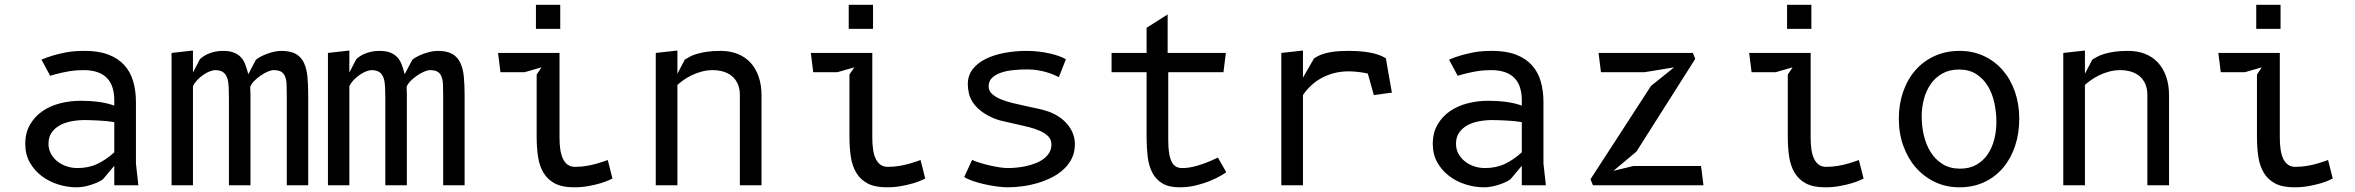

<svg xmlns="http://www.w3.org/2000/svg" viewBox="-20 -770 9790 798"><path d="M555 0H455V-81L408 -25Q399.5 -18.5 386.2 -12.5Q373 -6.5 358 -1.8Q343 3 327.5 5.8Q312 8.5 298 8.5Q260.5 8.5 222.5 -3.2Q184.5 -15 154 -37.8Q123.5 -60.5 104.2 -94.2Q85 -128 85 -172Q85 -218.5 104.8 -252.2Q124.5 -286 156.5 -308Q188.5 -330 229.5 -340.5Q270.5 -351 312.5 -351Q360 -351 395 -345.8Q430 -340.5 455 -331V-352.5Q455 -382 447.8 -405.5Q440.5 -429 425 -445.2Q409.5 -461.5 385.2 -470Q361 -478.5 327.5 -478.5Q296 -478.5 273.2 -474.8Q250.5 -471 231 -466.5Q219.5 -464 209 -461Q198.5 -458 188.5 -455L152.5 -522Q173.5 -531.5 202.5 -540Q226.5 -547 257.2 -552.8Q288 -558.5 332.5 -558.5Q390 -558.5 430.5 -543Q471 -527.5 496.5 -499.5Q522 -471.5 533.5 -432.2Q545 -393 545 -345V-90ZM455 -262.5 425 -266.5Q418 -267 406.5 -268Q395 -269 381.8 -269.5Q368.5 -270 355.2 -270.5Q342 -271 332.5 -271Q304.5 -271 277.5 -266Q250.5 -261 229.2 -249.5Q208 -238 194.8 -219.2Q181.5 -200.5 181.5 -172.5Q181.5 -150 191.5 -131.5Q201.5 -113 218.2 -99.5Q235 -86 256.8 -78.8Q278.5 -71.5 302 -71.5Q348.5 -71.5 385.5 -89.2Q422.5 -107 455 -137Z M782 0H693V-550L782 -560V-468.5Q792.5 -488.5 798.2 -499.8Q804 -511 806.8 -516.2Q809.5 -521.5 810.2 -522.8Q811 -524 811 -524Q815.5 -528.5 823.8 -534.5Q832 -540.5 844 -545.8Q856 -551 871.5 -554.8Q887 -558.5 906.5 -558.5Q934.5 -558.5 952.5 -551.2Q970.5 -544 982 -531.2Q993.5 -518.5 1000 -500.5Q1006.5 -482.5 1012 -461.5L1043.5 -521.5Q1048.5 -526 1059.8 -532.5Q1071 -539 1085.8 -544.8Q1100.5 -550.5 1117 -554.5Q1133.5 -558.5 1149.5 -558.5Q1187.5 -558.5 1209.8 -545.8Q1232 -533 1243.2 -509Q1254.5 -485 1257.8 -451Q1261 -417 1261 -375V0H1172V-370Q1172 -397 1171.2 -417.2Q1170.5 -437.5 1165.2 -451.2Q1160 -465 1148.8 -471.8Q1137.5 -478.5 1117 -478.5Q1107 -478.5 1092.5 -472.2Q1078 -466 1063.8 -456.2Q1049.5 -446.5 1037.2 -434.2Q1025 -422 1020 -409.5Q1020 -406.5 1020.2 -399.8Q1020.5 -393 1020.8 -385.8Q1021 -378.5 1021 -372.2Q1021 -366 1021 -363.5V0H931.5V-360Q931.5 -387 930.5 -409Q929.5 -431 924.2 -446.2Q919 -461.5 907.2 -470Q895.5 -478.5 874 -478.5Q866 -478.5 853.5 -474Q841 -469.5 827.8 -460.8Q814.5 -452 802.2 -439.8Q790 -427.5 782 -412Z M1432 0H1343V-550L1432 -560V-468.5Q1442.5 -488.5 1448.2 -499.8Q1454 -511 1456.8 -516.2Q1459.5 -521.5 1460.2 -522.8Q1461 -524 1461 -524Q1465.5 -528.5 1473.8 -534.5Q1482 -540.5 1494 -545.8Q1506 -551 1521.5 -554.8Q1537 -558.5 1556.5 -558.5Q1584.5 -558.5 1602.5 -551.2Q1620.5 -544 1632 -531.2Q1643.5 -518.5 1650 -500.5Q1656.5 -482.5 1662 -461.5L1693.5 -521.5Q1698.5 -526 1709.8 -532.5Q1721 -539 1735.8 -544.8Q1750.5 -550.5 1767 -554.5Q1783.5 -558.5 1799.5 -558.5Q1837.5 -558.5 1859.8 -545.8Q1882 -533 1893.2 -509Q1904.5 -485 1907.8 -451Q1911 -417 1911 -375V0H1822V-370Q1822 -397 1821.2 -417.2Q1820.5 -437.5 1815.2 -451.2Q1810 -465 1798.8 -471.8Q1787.5 -478.5 1767 -478.5Q1757 -478.5 1742.5 -472.2Q1728 -466 1713.8 -456.2Q1699.5 -446.5 1687.2 -434.2Q1675 -422 1670 -409.5Q1670 -406.5 1670.2 -399.8Q1670.5 -393 1670.8 -385.8Q1671 -378.5 1671 -372.2Q1671 -366 1671 -363.5V0H1581.5V-360Q1581.5 -387 1580.5 -409Q1579.5 -431 1574.2 -446.2Q1569 -461.5 1557.2 -470Q1545.5 -478.5 1524 -478.5Q1516 -478.5 1503.5 -474Q1491 -469.5 1477.8 -460.8Q1464.5 -452 1452.2 -439.8Q1440 -427.5 1432 -412Z M2207.5 -750H2308.5V-650H2207.5ZM2305.5 -196.5Q2305.5 -170.5 2308.8 -148.5Q2312 -126.5 2319.5 -110.5Q2327 -94.5 2339.5 -85.5Q2352 -76.5 2370.5 -76.5Q2395 -76.5 2418.2 -80.5Q2441.5 -84.5 2460 -89.8Q2478.5 -95 2490.8 -99.5Q2503 -104 2506 -105L2525.5 -28Q2522.5 -26.5 2509.5 -20.5Q2496.5 -14.5 2475.5 -8.2Q2454.5 -2 2426.5 3.2Q2398.5 8.5 2365.5 8.5Q2316.5 8.5 2286.2 -7.5Q2256 -23.5 2239 -51.8Q2222 -80 2216.2 -118.5Q2210.5 -157 2210.5 -201.5V-460L2230.5 -490L2160.5 -470H2060L2050 -550H2305.5V-250.5Z M2795.5 0H2705.5V-550L2795.5 -560V-463.5L2826 -522Q2835 -528 2847.2 -534.5Q2859.5 -541 2877 -546.2Q2894.5 -551.5 2918.5 -555Q2942.5 -558.5 2975 -558.5Q3014.5 -558.5 3046.2 -545.8Q3078 -533 3099.8 -509Q3121.5 -485 3133.2 -451Q3145 -417 3145 -375V0H3055V-375Q3055 -402 3046.2 -421.5Q3037.5 -441 3022 -453.8Q3006.5 -466.5 2986 -472.5Q2965.5 -478.5 2942.5 -478.5Q2918.5 -478.5 2896.2 -472.5Q2874 -466.5 2855 -457.2Q2836 -448 2820.8 -437.2Q2805.5 -426.5 2795.5 -417Z M3507.5 -750H3608.5V-650H3507.5ZM3605.5 -196.5Q3605.5 -170.5 3608.8 -148.5Q3612 -126.5 3619.5 -110.5Q3627 -94.5 3639.5 -85.5Q3652 -76.5 3670.5 -76.5Q3695 -76.5 3718.2 -80.5Q3741.5 -84.5 3760 -89.8Q3778.5 -95 3790.8 -99.5Q3803 -104 3806 -105L3825.5 -28Q3822.5 -26.5 3809.5 -20.5Q3796.5 -14.5 3775.5 -8.2Q3754.5 -2 3726.5 3.2Q3698.5 8.5 3665.5 8.5Q3616.5 8.5 3586.2 -7.5Q3556 -23.5 3539 -51.8Q3522 -80 3516.2 -118.5Q3510.5 -157 3510.5 -201.5V-460L3530.5 -490L3460.5 -470H3360L3350 -550H3605.5V-250.5Z M4381 -449.5Q4371.5 -454 4358.2 -459.8Q4345 -465.5 4328.5 -470.2Q4312 -475 4292.2 -478.2Q4272.5 -481.5 4250 -481.5Q4219.5 -481.5 4190.5 -478.5Q4161.5 -475.5 4139 -467.5Q4116.5 -459.5 4102.8 -446Q4089 -432.5 4089 -411Q4089 -393 4102.5 -380.2Q4116 -367.5 4137.8 -358.2Q4159.5 -349 4187 -342.2Q4214.5 -335.5 4242.5 -329.5Q4270.5 -323.5 4296.5 -317.8Q4322.5 -312 4341.5 -305Q4363.5 -296.5 4382.8 -283.5Q4402 -270.5 4416.5 -253.2Q4431 -236 4439.2 -215.2Q4447.5 -194.5 4447.5 -170.5Q4447.5 -138 4435 -112.2Q4422.5 -86.5 4401.2 -66.8Q4380 -47 4352 -32.8Q4324 -18.5 4292.8 -9.2Q4261.5 0 4229.2 4.2Q4197 8.5 4167.5 8.5Q4150.5 8.5 4125.2 5.2Q4100 2 4073.8 -3.8Q4047.5 -9.5 4024 -17.5Q4000.5 -25.5 3987.5 -34.5L4020.5 -105.5Q4032.5 -99.5 4052 -93.5Q4071.5 -87.5 4093 -82.5Q4114.5 -77.5 4134.8 -74.5Q4155 -71.5 4168.5 -71.5Q4184 -71.5 4203.2 -73.2Q4222.5 -75 4242.8 -79.2Q4263 -83.5 4282.2 -90.8Q4301.5 -98 4316.5 -109Q4331.5 -120 4340.8 -135Q4350 -150 4350 -170Q4350 -189.5 4337 -203Q4324 -216.5 4302.5 -226Q4281 -235.5 4254.2 -242.2Q4227.5 -249 4199.5 -255Q4171.5 -261 4145.5 -267.2Q4119.5 -273.5 4100 -283Q4071.5 -296.5 4052.8 -312.2Q4034 -328 4022.8 -345.5Q4011.5 -363 4007 -382Q4002.5 -401 4002.5 -421Q4002.5 -456.5 4022.8 -482.5Q4043 -508.5 4077 -525.2Q4111 -542 4155 -550.2Q4199 -558.5 4247 -558.5Q4273 -558.5 4297.8 -555.5Q4322.5 -552.5 4344.2 -547.5Q4366 -542.5 4383 -536.2Q4400 -530 4410 -523.5Z M4835.5 -188Q4835.5 -155 4839.2 -132.8Q4843 -110.5 4850.2 -96.8Q4857.5 -83 4868.2 -77.2Q4879 -71.5 4893 -71.5Q4916.5 -71.5 4939.5 -77Q4962.5 -82.5 4982.5 -89.8Q5002.5 -97 5018 -104.2Q5033.5 -111.5 5042 -115L5076.5 -54.5Q5072 -50.5 5054.8 -40.2Q5037.5 -30 5011.2 -19Q4985 -8 4952 0.2Q4919 8.5 4883 8.5Q4838 8.5 4810.8 -8Q4783.5 -24.5 4769 -53Q4754.5 -81.5 4750 -119.2Q4745.5 -157 4745.5 -200V-470H4600V-550H4745.5V-654.5L4833 -710V-550H5075L5065 -470H4835.5Z M5395.5 -447.5 5441 -526.5Q5455 -537 5473 -543.5Q5491 -550 5510 -553.2Q5529 -556.5 5548.2 -557.5Q5567.5 -558.5 5585 -558.5Q5622.5 -558.5 5649 -555.2Q5675.5 -552 5693.8 -547Q5712 -542 5723 -536.8Q5734 -531.5 5740 -527.5L5765 -385L5690 -375L5665 -464Q5661 -465.5 5652.5 -467Q5644 -468.5 5633 -470Q5622 -471.5 5609.8 -472.5Q5597.5 -473.5 5586.5 -473.5Q5552.5 -473.5 5523.5 -465.8Q5494.5 -458 5470.5 -444.5Q5446.5 -431 5427.8 -413Q5409 -395 5395.5 -375V0H5305.5V-550L5395.5 -560Z M6405 0H6305V-81L6258 -25Q6249.5 -18.5 6236.2 -12.5Q6223 -6.5 6208 -1.8Q6193 3 6177.5 5.8Q6162 8.5 6148 8.5Q6110.5 8.5 6072.5 -3.2Q6034.5 -15 6004 -37.8Q5973.5 -60.5 5954.2 -94.2Q5935 -128 5935 -172Q5935 -218.5 5954.8 -252.2Q5974.5 -286 6006.5 -308Q6038.5 -330 6079.5 -340.5Q6120.5 -351 6162.5 -351Q6210 -351 6245 -345.8Q6280 -340.5 6305 -331V-352.5Q6305 -382 6297.8 -405.5Q6290.5 -429 6275 -445.2Q6259.5 -461.5 6235.2 -470Q6211 -478.5 6177.5 -478.5Q6146 -478.5 6123.2 -474.8Q6100.5 -471 6081 -466.5Q6069.5 -464 6059 -461Q6048.5 -458 6038.5 -455L6002.5 -522Q6023.5 -531.5 6052.5 -540Q6076.5 -547 6107.2 -552.8Q6138 -558.5 6182.5 -558.5Q6240 -558.5 6280.5 -543Q6321 -527.5 6346.5 -499.5Q6372 -471.5 6383.5 -432.2Q6395 -393 6395 -345V-90ZM6305 -262.5 6275 -266.5Q6268 -267 6256.5 -268Q6245 -269 6231.8 -269.5Q6218.5 -270 6205.2 -270.5Q6192 -271 6182.5 -271Q6154.5 -271 6127.5 -266Q6100.5 -261 6079.2 -249.5Q6058 -238 6044.8 -219.2Q6031.5 -200.5 6031.5 -172.5Q6031.5 -150 6041.5 -131.5Q6051.5 -113 6068.2 -99.5Q6085 -86 6106.8 -78.8Q6128.5 -71.5 6152 -71.5Q6198.5 -71.5 6235.5 -89.2Q6272.5 -107 6305 -137Z M7050 -80 7060 0H6600.5L6590.5 -25L6842 -413L6938 -490L6815.5 -470H6634L6624 -550H7016L7026 -525.5L6781.5 -140L6686 -60L6768.5 -80Z M7407.5 -750H7508.5V-650H7407.5ZM7505.5 -196.5Q7505.5 -170.5 7508.8 -148.5Q7512 -126.5 7519.5 -110.5Q7527 -94.5 7539.5 -85.5Q7552 -76.5 7570.5 -76.5Q7595 -76.5 7618.2 -80.5Q7641.5 -84.5 7660 -89.8Q7678.5 -95 7690.8 -99.5Q7703 -104 7706 -105L7725.5 -28Q7722.5 -26.5 7709.5 -20.5Q7696.5 -14.5 7675.5 -8.2Q7654.5 -2 7626.5 3.2Q7598.5 8.5 7565.5 8.5Q7516.5 8.5 7486.2 -7.5Q7456 -23.5 7439 -51.8Q7422 -80 7416.2 -118.5Q7410.5 -157 7410.5 -201.5V-460L7430.5 -490L7360.5 -470H7260L7250 -550H7505.5V-250.5Z M8124.5 8.5Q8069 8.5 8022.8 -13.2Q7976.5 -35 7943 -73.2Q7909.5 -111.5 7890.8 -163.5Q7872 -215.5 7872 -276.5Q7872 -337 7890 -388.8Q7908 -440.5 7941 -478.2Q7974 -516 8020.8 -537.2Q8067.5 -558.5 8124.5 -558.5Q8180 -558.5 8225.5 -537.2Q8271 -516 8303.8 -478.2Q8336.5 -440.5 8354.5 -388.8Q8372.5 -337 8372.5 -276.5Q8372.5 -215.5 8355.2 -163.5Q8338 -111.5 8305.8 -73.2Q8273.5 -35 8227.5 -13.2Q8181.5 8.5 8124.5 8.5ZM8277.5 -263Q8277.5 -303.5 8269 -342.5Q8260.5 -381.5 8242 -412.2Q8223.5 -443 8194 -462Q8164.5 -481 8122.5 -481Q8082.5 -481 8053 -464.5Q8023.5 -448 8004.5 -420.5Q7985.5 -393 7976.2 -358Q7967 -323 7967 -286Q7967 -245.5 7976.2 -206.5Q7985.5 -167.5 8004.8 -137Q8024 -106.5 8054.2 -87.8Q8084.5 -69 8126.5 -69Q8166 -69 8194.8 -85.5Q8223.5 -102 8241.8 -129.2Q8260 -156.5 8268.8 -191.2Q8277.5 -226 8277.5 -263Z M8645.5 0H8555.5V-550L8645.5 -560V-463.5L8676 -522Q8685 -528 8697.2 -534.5Q8709.5 -541 8727 -546.2Q8744.5 -551.5 8768.5 -555Q8792.5 -558.5 8825 -558.5Q8864.5 -558.5 8896.2 -545.8Q8928 -533 8949.8 -509Q8971.5 -485 8983.2 -451Q8995 -417 8995 -375V0H8905V-375Q8905 -402 8896.2 -421.5Q8887.5 -441 8872 -453.8Q8856.5 -466.5 8836 -472.5Q8815.5 -478.5 8792.5 -478.5Q8768.5 -478.5 8746.2 -472.5Q8724 -466.5 8705 -457.2Q8686 -448 8670.8 -437.2Q8655.5 -426.5 8645.5 -417Z M9357.5 -750H9458.5V-650H9357.5ZM9455.5 -196.5Q9455.5 -170.5 9458.8 -148.5Q9462 -126.5 9469.5 -110.5Q9477 -94.5 9489.5 -85.5Q9502 -76.5 9520.5 -76.5Q9545 -76.5 9568.2 -80.5Q9591.5 -84.5 9610 -89.8Q9628.5 -95 9640.8 -99.5Q9653 -104 9656 -105L9675.5 -28Q9672.5 -26.5 9659.5 -20.5Q9646.5 -14.5 9625.5 -8.2Q9604.5 -2 9576.5 3.2Q9548.5 8.5 9515.5 8.5Q9466.5 8.5 9436.2 -7.5Q9406 -23.5 9389 -51.8Q9372 -80 9366.2 -118.5Q9360.5 -157 9360.5 -201.5V-460L9380.5 -490L9310.5 -470H9210L9200 -550H9455.5V-250.5Z"/></svg>

Font: B612 Mono
Style: Regular
Weight: 400
Version: Version 1.005